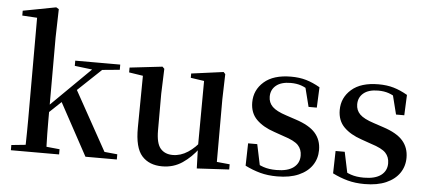

<svg xmlns="http://www.w3.org/2000/svg" viewBox="-53 -932 2379 1067"><g transform="rotate(5 1136.0 -398.5)"><path d="M38 0V-29L146 -40H196L307 -29V0ZM116 0Q117 -19 117.5 -47.5Q118 -76 118.5 -109.5Q119 -143 119 -175Q119 -207 119 -232V-746L36 -751V-778L220 -813L235 -804L231 -647V-237Q231 -210 231 -177Q231 -144 231.5 -110Q232 -76 233 -47.5Q234 -19 235 0ZM174 -176V-220H179L334 -373L490 -527H545ZM454 0 291 -300 370 -373 557 -36 629 -29V0ZM351 -498V-527H602V-498L486 -487L466 -484Z M883 16Q810 16 769.5 -29.5Q729 -75 730 -187L733 -492L759 -472L655 -488V-515L837 -536L848 -525L843 -385V-181Q843 -109 867.5 -80.5Q892 -52 936 -52Q980 -52 1020.5 -78.5Q1061 -105 1093 -149L1122 -103H1083Q1045 -51 995.5 -17.5Q946 16 883 16ZM1076 11 1072 -111V-113L1074 -477L999 -488V-512L1178 -536L1188 -525L1184 -385V-35L1256 -28V1Z M1524 16Q1472 16 1429.5 4.5Q1387 -7 1345 -28L1348 -153H1399L1427 -20L1384 -24V-60Q1414 -40 1444.5 -29.5Q1475 -19 1517 -19Q1580 -19 1612.5 -43.5Q1645 -68 1645 -110Q1645 -145 1623.5 -168Q1602 -191 1541 -210L1487 -229Q1424 -250 1387.5 -286.5Q1351 -323 1351 -382Q1351 -451 1403.5 -497Q1456 -543 1554 -543Q1601 -543 1638.5 -532Q1676 -521 1716 -498L1711 -384H1665L1633 -511L1670 -500V-469Q1640 -490 1614 -499Q1588 -508 1555 -508Q1502 -508 1473.5 -484.5Q1445 -461 1445 -422Q1445 -389 1467.5 -366.5Q1490 -344 1546 -326L1600 -308Q1677 -283 1710.5 -244.5Q1744 -206 1744 -150Q1744 -102 1718.5 -64.5Q1693 -27 1644 -5.5Q1595 16 1524 16Z M2012 16Q1960 16 1917.5 4.5Q1875 -7 1833 -28L1836 -153H1887L1915 -20L1872 -24V-60Q1902 -40 1932.5 -29.5Q1963 -19 2005 -19Q2068 -19 2100.5 -43.5Q2133 -68 2133 -110Q2133 -145 2111.5 -168Q2090 -191 2029 -210L1975 -229Q1912 -250 1875.5 -286.5Q1839 -323 1839 -382Q1839 -451 1891.5 -497Q1944 -543 2042 -543Q2089 -543 2126.5 -532Q2164 -521 2204 -498L2199 -384H2153L2121 -511L2158 -500V-469Q2128 -490 2102 -499Q2076 -508 2043 -508Q1990 -508 1961.5 -484.5Q1933 -461 1933 -422Q1933 -389 1955.5 -366.5Q1978 -344 2034 -326L2088 -308Q2165 -283 2198.5 -244.5Q2232 -206 2232 -150Q2232 -102 2206.5 -64.5Q2181 -27 2132 -5.5Q2083 16 2012 16Z"/></g></svg>

Font: Noto Serif JP ExtraLight SemiBold
Style: Regular
Weight: 600
Version: Version 2.003-H1;hotconv 1.1.1;makeotfexe 2.6.0